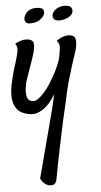

<svg xmlns="http://www.w3.org/2000/svg" viewBox="-78 -586 547 1045"><g transform="rotate(-5 195.5 -63.5)"><path d="M256.8 -359.4Q269.5 -369.1 281.7 -374.5Q293.9 -379.9 303.7 -381.8Q314.5 -384.8 325.2 -383.8Q351.6 -381.8 357.9 -367.2Q364.3 -352.5 359.4 -320.3Q356.4 -303.7 347.7 -278.3Q338.9 -252.9 327.1 -216.3Q315.4 -179.7 302.2 -132.8Q289.1 -85.9 277.3 -27.3Q265.6 20.5 252 83Q240.2 137.7 224.1 214.8Q208 292 189.5 391.6Q184.6 416 168.5 419.9Q152.3 423.8 134.8 416Q127.9 412.1 122.1 407.2Q117.2 402.3 111.3 396Q105.5 389.6 101.6 378.9Q124 296.9 141.1 229.5Q158.2 162.1 171.9 112.3Q186.5 54.7 199.2 8.8Q204.1 -11.7 208.5 -31.7Q212.9 -51.8 217.8 -71.3Q205.1 -50.8 190.4 -32.2Q175.8 -13.7 158.2 0Q140.6 13.7 120.6 21Q100.6 28.3 79.1 25.4Q26.4 18.6 4.4 -13.7Q-17.6 -45.9 -14.6 -97.7Q-13.7 -118.2 -8.8 -142.6Q-3.9 -167 2 -189.5Q7.8 -211.9 13.2 -230Q18.6 -248 21.5 -255.9Q33.2 -293 38.6 -319.3Q43.9 -345.7 30.3 -363.3Q43.9 -372.1 56.2 -375.5Q68.4 -378.9 78.1 -380.9Q88.9 -381.8 99.6 -380.9Q126 -377 130.4 -361.3Q134.8 -345.7 127 -314.5Q123 -297.9 114.3 -272Q105.5 -246.1 95.7 -218.8Q85.9 -191.4 78.1 -168.5Q70.3 -145.5 69.3 -135.7Q60.5 -91.8 68.4 -67.9Q76.2 -43.9 102.5 -43.9Q115.2 -43.9 130.9 -55.2Q146.5 -66.4 162.6 -85Q178.7 -103.5 194.3 -127.4Q210 -151.4 223.1 -175.8Q236.3 -200.2 246.6 -223.6Q256.8 -247.1 261.7 -265.6Q268.6 -301.8 270.5 -322.3Q272.5 -342.8 256.8 -359.4ZM283.2 -468.8Q262.7 -468.8 254.4 -476.6Q246.1 -484.4 246.1 -498Q246.1 -506.8 252 -515.6Q257.8 -524.4 267.1 -531.2Q276.4 -538.1 288.6 -542Q300.8 -545.9 313.5 -545.9Q337.9 -545.9 347.2 -537.6Q356.4 -529.3 356.4 -515.6Q356.4 -504.9 349.1 -496.1Q341.8 -487.3 331.1 -481.4Q320.3 -475.6 307.6 -472.2Q294.9 -468.8 283.2 -468.8ZM202.1 -521.5Q202.1 -502.9 180.2 -484.9Q158.2 -466.8 122.1 -466.8Q103.5 -466.8 97.7 -475.1Q91.8 -483.4 91.8 -492.2Q91.8 -510.7 109.4 -529.3Q127 -547.9 161.1 -547.9Q176.8 -547.9 189.5 -543Q202.1 -538.1 202.1 -521.5Z"/></g></svg>

Font: Satisfy
Style: Regular
Weight: 400
Designer: Font Diner, Inc
Foundry: Font Diner, Inc
Version: Version 1.000